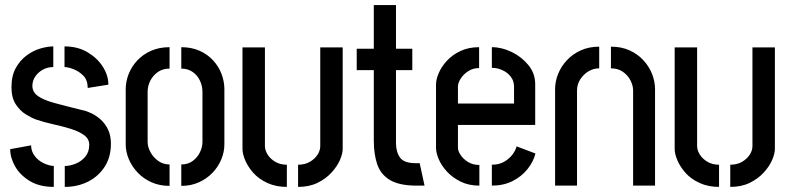

<svg xmlns="http://www.w3.org/2000/svg" viewBox="-20 -728 3097 753"><path d="M234 5V-77Q254 -77 276.5 -86Q299 -95 314.5 -113.5Q330 -132 330 -160Q330 -183 310.5 -197.5Q291 -212 259.5 -222Q228 -232 191.5 -240Q155 -248 122 -259Q103 -266 80.5 -280Q58 -294 41.5 -319.5Q25 -345 25 -386Q25 -431 42 -461.5Q59 -492 85 -511Q111 -530 139 -538Q167 -546 189 -546V-465Q166 -465 147.5 -454.5Q129 -444 118 -427.5Q107 -411 107 -391Q107 -367 128.5 -351.5Q150 -336 194 -324Q238 -312 303 -296Q319 -293 338 -284Q357 -275 374.5 -259.5Q392 -244 403.5 -220.5Q415 -197 415 -164Q415 -112 390.5 -74Q366 -36 325 -15.5Q284 5 234 5ZM191 5Q135 5 97 -18Q59 -41 39.5 -75Q20 -109 20 -143L102 -158Q102 -135 116 -116.5Q130 -98 151 -88Q172 -78 191 -77ZM324 -383Q324 -414 306.5 -431.5Q289 -449 267.5 -457Q246 -465 233 -465V-546Q285 -546 323.5 -523Q362 -500 383.5 -466Q405 -432 405 -396Z M645 1Q606 1 574.5 -13Q543 -27 520.5 -50.5Q498 -74 485.5 -103Q473 -132 473 -162V-378Q473 -408 484.5 -437.5Q496 -467 518.5 -491Q541 -515 573 -529Q605 -543 645 -543V-459Q618 -459 599 -445.5Q580 -432 569.5 -411.5Q559 -391 559 -368V-171Q559 -152 570 -131.5Q581 -111 600.5 -97Q620 -83 645 -83ZM691 1V-83Q717 -83 735.5 -96.5Q754 -110 764 -130.5Q774 -151 774 -170V-368Q774 -390 764.5 -411Q755 -432 736 -445.5Q717 -459 691 -459V-543Q731 -543 762.5 -529Q794 -515 816 -491Q838 -467 849 -437.5Q860 -408 860 -378V-162Q860 -132 848 -103Q836 -74 813.5 -50.5Q791 -27 760 -13Q729 1 691 1Z M1149 5V-82Q1176 -82 1195.5 -93.5Q1215 -105 1225.5 -121.5Q1236 -138 1236 -155V-542H1324V-144Q1324 -125 1313 -100Q1302 -75 1280 -51Q1258 -27 1225.5 -11Q1193 5 1149 5ZM1105 5Q1062 5 1028.5 -10.5Q995 -26 974 -49.5Q953 -73 942 -98.5Q931 -124 931 -144V-542H1019V-155Q1019 -139 1029.5 -122Q1040 -105 1059.5 -93.5Q1079 -82 1105 -82Z M1608 0Q1544 -1 1508.5 -22.5Q1473 -44 1459.5 -83.5Q1446 -123 1446 -177V-453H1379V-537H1446V-708H1533V-537H1597V-453H1533V-167Q1533 -133 1548.5 -110.5Q1564 -88 1611 -88H1626L1645 0Z M1860 0Q1818 0 1786 -16Q1754 -32 1732.5 -55.5Q1711 -79 1700.5 -104Q1690 -129 1690 -148V-397Q1690 -416 1700.5 -441Q1711 -466 1732.5 -489.5Q1754 -513 1786 -528Q1818 -543 1859 -543V-461Q1835 -461 1816.5 -449Q1798 -437 1787 -420Q1776 -403 1776 -389V-322H1996V-388Q1996 -411 1983 -427.5Q1970 -444 1950 -453Q1930 -462 1909 -462V-543Q1948 -543 1987 -524Q2026 -505 2052.5 -472.5Q2079 -440 2079 -398V-238H1776V-148Q1776 -136 1786.5 -120Q1797 -104 1816 -92.5Q1835 -81 1860 -81ZM1909 0V-82Q1937 -82 1957 -93.5Q1977 -105 1989.5 -121.5Q2002 -138 2006 -154L2080 -126Q2072 -94 2049 -65Q2026 -36 1990.5 -18Q1955 0 1909 0Z M2157 -378Q2157 -409 2169 -438.5Q2181 -468 2203.5 -492Q2226 -516 2258 -530.5Q2290 -545 2330 -545V-460Q2307 -460 2287.5 -448Q2268 -436 2255.5 -416.5Q2243 -397 2243 -373V0H2157ZM2463 -373Q2463 -392 2453 -412Q2443 -432 2423.5 -446Q2404 -460 2376 -460V-545Q2417 -545 2449 -530.5Q2481 -516 2503.5 -491.5Q2526 -467 2537.5 -437.5Q2549 -408 2549 -378V0H2463Z M2844 5V-82Q2871 -82 2890.5 -93.5Q2910 -105 2920.5 -121.5Q2931 -138 2931 -155V-542H3019V-144Q3019 -125 3008 -100Q2997 -75 2975 -51Q2953 -27 2920.5 -11Q2888 5 2844 5ZM2800 5Q2757 5 2723.5 -10.5Q2690 -26 2669 -49.5Q2648 -73 2637 -98.5Q2626 -124 2626 -144V-542H2714V-155Q2714 -139 2724.5 -122Q2735 -105 2754.5 -93.5Q2774 -82 2800 -82Z"/></svg>

Font: Stick No Bills Medium
Style: Regular
Weight: 500
Version: Version 2.000